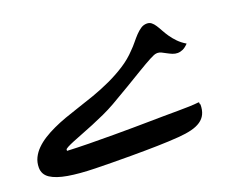

<svg xmlns="http://www.w3.org/2000/svg" viewBox="-144 -442 1207 953"><g transform="rotate(-20 459.5 34.0)"><path d="M111.8 197.8Q163.1 200.2 225.8 201.2Q288.6 202.1 356.9 202.1Q413.6 202.1 458.5 201.7Q503.4 201.2 542.7 200.7Q582 200.2 619.1 199.7Q656.2 199.2 696.8 199.2Q729 199.2 756.8 198.2Q784.7 197.3 806.2 194.8Q809.1 194.8 809.8 196Q810.5 197.3 810.5 199.7Q810.5 200.7 810.3 201.4Q810.1 202.1 810.1 203.1Q810.1 206.5 813 207Q813 237.3 803.2 257.8Q793.5 278.3 773.7 291.7Q753.9 305.2 724.4 312.5Q694.8 319.8 655.3 322.8Q603.5 326.7 541.7 328.1Q480 329.6 402.8 329.6Q297.4 329.6 213.9 327.6Q130.4 325.7 72 315.7Q13.7 305.7 -17.3 285.2Q-48.3 264.6 -48.3 228Q-48.3 200.7 -37.1 177.5Q-25.9 154.3 -6.3 134.8Q13.2 115.2 39.6 98.6Q65.9 82 96.7 67.9Q127.4 53.7 161.1 41.5Q194.8 29.3 228.5 18.6Q275.9 3.4 325 -13.9Q374 -31.2 420.4 -52.7Q466.8 -74.2 508.1 -100.8Q549.3 -127.4 580.6 -161.1Q596.7 -176.8 610.8 -194.3Q625 -211.9 638.9 -226.6Q652.8 -241.2 667.5 -251Q682.1 -260.7 699.7 -260.7Q713.4 -260.7 723.4 -252.9Q733.4 -245.1 741.9 -231.9Q750.5 -218.8 759.5 -201.9Q768.6 -185.1 781 -167Q793.5 -148.9 810.3 -131.6Q827.1 -114.3 851.6 -99.6Q836.4 -83.5 822.3 -77.1Q808.1 -70.8 794.4 -70.8Q780.8 -70.8 767.8 -76.2Q754.9 -81.5 742.9 -88.1Q731 -94.7 720 -100.1Q709 -105.5 698.7 -105.5Q695.3 -105.5 693.8 -105Q683.6 -105 656.2 -90.3Q628.9 -75.7 590.3 -52.5Q551.8 -29.3 503.9 -0.5Q456.1 28.3 404.8 57.6Q373 75.7 339.1 91.1Q305.2 106.4 272.7 119.9Q240.2 133.3 210.9 144.5Q181.6 155.8 159.7 164.8Q137.7 173.8 124.8 180.7Q111.8 187.5 111.8 191.9Z"/></g></svg>

Font: XB Zar
Style: Bold
Weight: 700
Designer: Behnam
Foundry: Irmug
Version: Version 8.005 2009